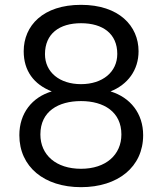

<svg xmlns="http://www.w3.org/2000/svg" viewBox="-20 -754 671 794"><path d="M78 -542C78 -461 120 -405 194 -376C113 -352 60 -286 60 -195C60 -64 163 20 315 20C468 20 572 -64 572 -195C572 -285 519 -351 437 -376C508 -404 553 -464 553 -542C553 -647 472 -734 315 -734C158 -734 78 -648 78 -542ZM465 -531C465 -456 404 -406 315 -406C227 -406 166 -455 166 -530C166 -615 226 -658 315 -658C406 -658 465 -614 465 -531ZM147 -198C147 -294 222 -336 315 -336C410 -336 482 -291 482 -198C482 -114 418 -56 315 -56C212 -56 147 -113 147 -198Z"/></svg>

Font: Arvore Sans
Style: Regular
Weight: 400
Designer: Jonny Pinhorn (Latin) Dan Schunck (customization for Arvore)
Version: Version 1.000;Glyphs 3.3 (3305)